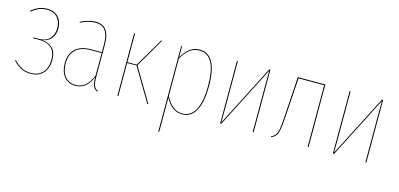

<svg xmlns="http://www.w3.org/2000/svg" viewBox="-66 -936 3186 1535"><g transform="rotate(15 1527.5 -168.0)"><path d="M299 -398Q299 -345 272 -313Q245 -281 198 -275Q253 -271 285.5 -239Q318 -207 318 -143Q318 -73 280.5 -32Q243 9 179 9Q129 9 95.5 -9.5Q62 -28 31 -61L36 -66Q67 -34 99.5 -16Q132 2 179 2Q239 2 274.5 -36.5Q310 -75 310 -143Q310 -271 170 -271H124L126 -278H169Q229 -278 259.5 -311Q290 -344 290 -398Q290 -453 259.5 -486.5Q229 -520 175 -520Q137 -520 108 -507.5Q79 -495 47 -470L43 -476Q74 -502 105.5 -515Q137 -528 175 -528Q233 -528 266 -492Q299 -456 299 -398Z M734 3 731 9Q705 -1 695 -24.5Q685 -48 685 -99Q662 -45 629 -18Q596 9 548 9Q487 9 453.5 -33.5Q420 -76 420 -145Q420 -222 465.5 -263.5Q511 -305 594 -305H684V-374Q684 -445 658 -482.5Q632 -520 573 -520Q518 -520 452 -487L450 -494Q518 -528 573 -528Q635 -528 663.5 -488.5Q692 -449 692 -374V-106Q692 -54 701 -30.5Q710 -7 734 3ZM684 -111V-298H595Q514 -298 471 -258.5Q428 -219 428 -145Q428 -78 459.5 -38Q491 2 549 2Q596 2 628.5 -26.5Q661 -55 684 -111Z M986 -278 1151 0H1142L979 -274H902V0H894V-518H902V-281H979L1118 -518H1126Z M1582 -264Q1582 -131 1543.5 -61Q1505 9 1432 9Q1346 9 1292 -91V191L1284 192V-518H1291L1292 -427Q1320 -475 1355 -501.5Q1390 -528 1436 -528Q1508 -528 1545 -462Q1582 -396 1582 -264ZM1574 -264Q1574 -520 1436 -520Q1390 -520 1356 -493.5Q1322 -467 1292 -416V-103Q1320 -52 1354 -25Q1388 2 1431 2Q1501 2 1537.5 -66Q1574 -134 1574 -264Z M2022 0H2014V-394Q2014 -470 2015 -508L1755 0H1745V-518H1753V-129Q1753 -51 1752 -10L2012 -518H2022Z M2477 -518V0H2469V-510H2257L2237 -204Q2232 -121 2225.5 -83.5Q2219 -46 2206.5 -28.5Q2194 -11 2166 2L2164 -5Q2189 -17 2201 -34.5Q2213 -52 2218.5 -88.5Q2224 -125 2229 -205L2249 -518Z M2955 0H2947V-394Q2947 -470 2948 -508L2688 0H2678V-518H2686V-129Q2686 -51 2685 -10L2945 -518H2955Z"/></g></svg>

Font: Fira Sans Compressed Eight
Style: Regular
Weight: 100
Width: 1
Designer: bBox Type GmbH & Carrois Corporate GbR & Edenspiekermann AG
Foundry: bBox Type GmbH & Carrois Corporate GbR & Edenspiekermann AG
Version: Version 4.301